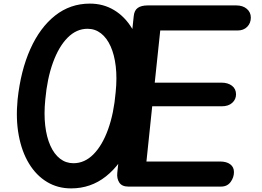

<svg xmlns="http://www.w3.org/2000/svg" viewBox="-20 -1034 1450 1064"><path d="M374 10Q299.5 10 240 -26Q180.5 -62 140.5 -128Q100.5 -194 83.8 -284.2Q67 -374.5 77.5 -482.5Q94.5 -642.5 148 -762Q201.5 -881.5 285.5 -947.8Q369.5 -1014 478 -1014Q552.5 -1014 612 -978.2Q671.5 -942.5 711.5 -876.8Q751.5 -811 768.2 -721Q785 -631 774.5 -523Q758 -363 704.5 -243Q651 -123 567 -56.5Q483 10 374 10ZM231 -482.5Q223 -403.5 230.5 -338.8Q238 -274 259 -227Q280 -180 312.5 -154.8Q345 -129.5 387 -129.5Q449 -129.5 498 -179Q547 -228.5 579 -317.2Q611 -406 621 -523Q629 -601.5 621.5 -666Q614 -730.5 593 -777.2Q572 -824 539.5 -849.2Q507 -874.5 465 -874.5Q403.5 -874.5 354.5 -825Q305.5 -775.5 273.5 -687.2Q241.5 -599 231 -482.5ZM691 0Q656 0 641.2 -22.2Q626.5 -44.5 630 -76.5L721 -944Q724 -976.5 743.5 -990.2Q763 -1004 799 -1004H1289.5Q1325.5 -1004 1347.8 -985Q1370 -966 1370 -936.5Q1370 -906 1350 -885.5Q1330 -865 1296 -865H868L837.5 -576H1207.5Q1243 -576 1265.5 -558.8Q1288 -541.5 1288 -511Q1288 -483.5 1267 -464.2Q1246 -445 1209 -445H823.5L791.5 -139H1198.5Q1235.5 -139 1256 -123.5Q1276.5 -108 1276.5 -80.5Q1276.5 -50.5 1257.8 -25.2Q1239 0 1205 0Z"/></svg>

Font: Edu SA Hand
Style: Bold
Weight: 700
Designer: Tina and Corey Anderson, Eben Sorkin, Mirko Velimirovic
Foundry: Google for Education
Version: Version 2.000